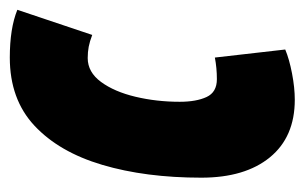

<svg xmlns="http://www.w3.org/2000/svg" viewBox="-132 -464 607 382"><g transform="rotate(-90 171.0 -273.5)"><path d="M163 10Q89 10 48.5 -39.5Q8 -89 8 -176Q8 -287 33.5 -373Q59 -459 111.5 -508Q164 -557 247 -557Q305 -557 342 -542L292 -393Q279 -398 268.5 -400Q258 -402 246 -402Q218 -402 198.5 -375.5Q179 -349 169 -307Q159 -265 159 -219Q159 -186 168.5 -165.5Q178 -145 204 -145Q226 -145 247 -149L263 -9Q244 -1 215.5 4.5Q187 10 163 10Z"/></g></svg>

Font: Georama ExtraCondensed ExtraBold
Style: Italic
Weight: 800
Width: 2
Italic angle: -9°
Designer: Jean-Baptiste Levee
Foundry: Production Type
Version: Version 1.000